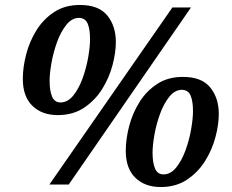

<svg xmlns="http://www.w3.org/2000/svg" viewBox="-20 -744 936 774"><path d="M213 -280Q149 -280 110.5 -317.5Q72 -355 72 -426Q72 -473 85.5 -525Q99 -577 127 -622Q155 -667 198.5 -695.5Q242 -724 302 -724Q378 -724 412.5 -681.5Q447 -639 447 -575Q447 -532 433.5 -481Q420 -430 391.5 -384.5Q363 -339 318.5 -309.5Q274 -280 213 -280ZM179 0 675 -714H750L257 0ZM224 -331Q253 -331 275.5 -359Q298 -387 313 -428.5Q328 -470 335.5 -513Q343 -556 343 -586Q343 -626 333.5 -648.5Q324 -671 299 -672Q270 -672 247.5 -644Q225 -616 210 -574.5Q195 -533 187.5 -490.5Q180 -448 180 -418Q180 -378 190 -354.5Q200 -331 224 -331ZM628 10Q564 10 525.5 -27.5Q487 -65 487 -136Q487 -183 500.5 -235Q514 -287 542 -332Q570 -377 613.5 -405.5Q657 -434 717 -434Q793 -434 827.5 -391.5Q862 -349 862 -285Q862 -242 848.5 -191Q835 -140 806.5 -94.5Q778 -49 733.5 -19.5Q689 10 628 10ZM639 -41Q668 -41 690.5 -69Q713 -97 728 -138.5Q743 -180 750.5 -223Q758 -266 758 -296Q758 -336 748.5 -358.5Q739 -381 714 -382Q685 -382 662.5 -354Q640 -326 625 -284.5Q610 -243 602.5 -200.5Q595 -158 595 -128Q595 -88 605 -64.5Q615 -41 639 -41Z"/></svg>

Font: Noto Serif
Style: Bold Italic
Weight: 700
Italic angle: -12°
Designer: Monotype Design Team
Foundry: Monotype Imaging Inc.
Version: Version 2.013